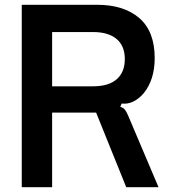

<svg xmlns="http://www.w3.org/2000/svg" viewBox="-20 -783 719 803"><path d="M71 0V-763H386Q498 -763 562.5 -707.5Q627 -652 627 -540Q627 -450 581 -393Q538 -344 489 -350L483 -336Q496 -333 503 -323.5Q510 -314 517 -297L643 0H508L382 -312H198V0ZM369 -422Q434 -422 468 -451.5Q502 -481 502 -536Q502 -591 467.5 -620Q433 -649 369 -649H198V-422Z"/></svg>

Font: Open Sauce Sans SemiBold
Style: Regular
Weight: 600
Designer: Alfredo Marco Pradil
Foundry: Creative Sauce Fz LLC
Version: Version 1.477